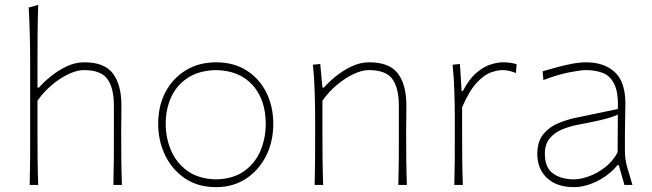

<svg xmlns="http://www.w3.org/2000/svg" viewBox="-20 -760 2679 789"><path d="M102 0Q103.5 -56.5 103.8 -108.5Q104 -160.5 104 -221V-494Q104 -621 98 -729L137 -740Q135 -678.5 134.5 -618.2Q134 -558 134 -494V-400H140Q158 -421 187.5 -445.2Q217 -469.5 253 -486.8Q289 -504 326 -504Q409.5 -504 444.2 -457.8Q479 -411.5 479 -326Q479 -294 478.5 -267.2Q478 -240.5 478 -221Q478 -160.5 478.5 -108.5Q479 -56.5 481 0H446Q447.5 -56.5 447.8 -108.5Q448 -160.5 448 -221V-326Q448 -398 421.5 -435Q395 -472 325 -472Q296.5 -472 261.5 -455.5Q226.5 -439 192.8 -410.5Q159 -382 134 -346V-221Q134 -160.5 134.5 -108.5Q135 -56.5 137 0Z M868 9Q793 9 739.8 -27.2Q686.5 -63.5 658.2 -122.8Q630 -182 630 -251Q630 -325 660.2 -382Q690.5 -439 744.2 -471.5Q798 -504 868 -504Q940 -504 992.8 -470.8Q1045.5 -437.5 1074.2 -380.2Q1103 -323 1103 -251Q1103 -178.5 1073.5 -119.5Q1044 -60.5 991 -25.8Q938 9 868 9ZM868 -23Q938.5 -24.5 983.8 -57Q1029 -89.5 1050.5 -141Q1072 -192.5 1072 -251Q1072 -349.5 1018.5 -409.8Q965 -470 868 -472Q799 -470.5 753 -441Q707 -411.5 684 -362Q661 -312.5 661 -251Q661 -192.5 683.2 -141Q705.5 -89.5 751.2 -57Q797 -24.5 868 -23Z M1273 0Q1274.5 -56.5 1274.8 -108.5Q1275 -160.5 1275 -221V-271Q1275 -324.5 1273.2 -381.5Q1271.5 -438.5 1266 -494L1296 -497L1305 -400H1311Q1329 -421 1358.5 -445.2Q1388 -469.5 1424 -486.8Q1460 -504 1497 -504Q1580.5 -504 1615.2 -457.8Q1650 -411.5 1650 -326Q1650 -294 1649.5 -267.2Q1649 -240.5 1649 -221Q1649 -160.5 1649.5 -108.5Q1650 -56.5 1652 0H1617Q1618.5 -56.5 1618.8 -108.5Q1619 -160.5 1619 -221V-326Q1619 -398 1592.5 -435Q1566 -472 1496 -472Q1467.5 -472 1432.5 -455.5Q1397.5 -439 1363.8 -410.5Q1330 -382 1305 -346V-221Q1305 -160.5 1305.5 -108.5Q1306 -56.5 1308 0Z M1847 0Q1848.5 -56.5 1848.8 -108.5Q1849 -160.5 1849 -221V-271Q1849 -324.5 1847.2 -381.5Q1845.5 -438.5 1840 -494L1870 -497L1877 -386H1882Q1908 -435.5 1938 -461Q1968 -486.5 1996.8 -495.2Q2025.5 -504 2047 -504Q2063 -504 2076.8 -502Q2090.5 -500 2103 -496L2100 -460Q2086.5 -465.5 2072.2 -468.8Q2058 -472 2045 -472Q2026 -472 1998.5 -462.8Q1971 -453.5 1940 -421Q1909 -388.5 1879 -319V-221Q1879 -160.5 1879.5 -108.5Q1880 -56.5 1882 0Z M2339 9Q2267 9 2227.5 -28.8Q2188 -66.5 2188 -127Q2188 -179 2213 -209Q2238 -239 2274.8 -254Q2311.5 -269 2346 -276L2519 -312Q2521.5 -381 2504 -415.2Q2486.5 -449.5 2455.8 -460.8Q2425 -472 2388 -472Q2366.5 -472 2318.2 -462.5Q2270 -453 2213 -431L2210 -467Q2232 -473.5 2263.5 -482.2Q2295 -491 2328 -497.5Q2361 -504 2388 -504Q2462.5 -504 2506.2 -463.8Q2550 -423.5 2550 -334Q2550 -313 2549 -279.2Q2548 -245.5 2548 -211V-137Q2548 -107 2557.2 -73.5Q2566.5 -40 2579 0H2546L2523 -81H2517Q2483.5 -40 2433.8 -15.5Q2384 9 2339 9ZM2339 -23Q2365 -23 2399 -35Q2433 -47 2465.2 -71.5Q2497.5 -96 2518 -134L2519 -289Q2509.5 -284.5 2493.5 -279Q2477.5 -273.5 2446 -266Q2414.5 -258.5 2358 -248Q2320.5 -241 2289 -227.8Q2257.5 -214.5 2238.2 -190.5Q2219 -166.5 2219 -128Q2219 -71 2252.8 -47Q2286.5 -23 2339 -23Z"/></svg>

Font: Commissioner Flair Thin
Style: Regular
Weight: 100
Designer: Kostas Bartsokas
Foundry: Kostas Bartsokas
Version: Version 1.000; ttfautohint (v1.8.3)